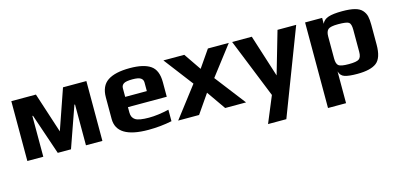

<svg xmlns="http://www.w3.org/2000/svg" viewBox="-64 -893 3114 1500"><g transform="rotate(-15 1492.5 -143.0)"><path d="M671 0V-484H482L369 -158L263 -484H64V0H193V-330H198L310 0H417L533 -330H538V0Z M1246 -203V-321C1246 -385.7 1227.7 -430.7 1191 -456C1154.3 -481.3 1098.7 -494 1024 -494C944.7 -494 885 -480.7 845 -454C805 -427.3 785 -383 785 -321V-147C785 -42.3 870.7 10 1042 10C1107.3 10 1170.7 3.7 1232 -9V-102C1172 -88 1118 -81 1070 -81C1016.7 -81 980.3 -87.2 961 -99.5C941.7 -111.8 932 -131.7 932 -159V-203ZM1107 -286H932V-356C932 -371.3 938.2 -383.2 950.5 -391.5C962.8 -399.8 986.7 -404 1022 -404C1054 -404 1076.2 -399.8 1088.5 -391.5C1100.8 -383.2 1107 -371.3 1107 -356Z M1833 0 1642 -248 1823 -484H1654L1558 -345L1463 -484H1294L1474 -248L1284 0H1453L1558 -152L1664 0Z M2368 -484H2217L2118 -142L2009 -484H1850L2043 -4L1955 208H2103Z M2935 -331C2935 -360.3 2932.8 -384 2928.5 -402C2924.2 -420 2915.3 -436.5 2902 -451.5C2888.7 -466.5 2869 -477.3 2843 -484C2817 -490.7 2783.3 -494 2742 -494C2692.7 -494 2655.2 -489.7 2629.5 -481C2603.8 -472.3 2586.7 -457.3 2578 -436V-484H2440V208H2586V-49C2592.7 -24.3 2607.2 -8.3 2629.5 -1C2651.8 6.3 2685.7 10 2731 10C2803 10 2855 -2.3 2887 -27C2919 -51.7 2935 -100 2935 -172ZM2789 -153C2789 -124.3 2782.5 -105.2 2769.5 -95.5C2756.5 -85.8 2728.7 -81 2686 -81C2643.3 -81 2616 -85.8 2604 -95.5C2592 -105.2 2586 -124.3 2586 -153V-332C2586 -358.7 2592.2 -377.3 2604.5 -388C2616.8 -398.7 2643.7 -404 2685 -404C2731 -404 2759.8 -399.8 2771.5 -391.5C2783.2 -383.2 2789 -363.3 2789 -332Z"/></g></svg>

Font: Play
Style: Bold
Weight: 700
Designer: Jonas Hecksher
Foundry: Jonas Hecksher, Playtypeª, e-types AS
Version: Version 1.002